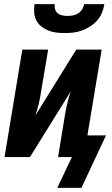

<svg xmlns="http://www.w3.org/2000/svg" viewBox="-20 -760 540 929"><path d="M293 -600Q272 -600 252 -602.5Q232 -605 213.5 -612.5Q195 -620 180 -632Q165 -644 156 -661Q147 -678 145.5 -698.5Q144 -719 147 -740H245Q243 -727 246.5 -715Q250 -703 259.5 -695.5Q269 -688 281.5 -685.5Q294 -683 307 -683Q320 -683 333.5 -685.5Q347 -688 358.5 -695.5Q370 -703 377.5 -715Q385 -727 387 -740H485Q482 -719 473.5 -698.5Q465 -678 450 -661Q435 -644 416 -632Q397 -620 376.5 -612.5Q356 -605 335 -602.5Q314 -600 293 -600ZM257 149 328 0H261L295 -208Q300 -236 306.5 -264Q313 -292 323 -319L125 0H2L88 -520H213L178 -312Q174 -284 167 -256Q160 -228 151 -201L349 -520H472L403 -105H493L374 149Z"/></svg>

Font: Iosevka Term Curly XBd Obl
Style: Regular
Weight: 800
Italic angle: -9°
Designer: Belleve Invis
Foundry: Belleve Invis
Version: Version 32.3.0